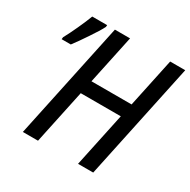

<svg xmlns="http://www.w3.org/2000/svg" viewBox="-160 -866 1009 1018"><g transform="rotate(30 345.0 -357.0)"><path d="M107.9 0 259.3 -713.9H352.1L288.6 -414.6H534.2L597.7 -713.9H689.9L538.6 0H445.8L516.1 -331.5H271L200.7 0ZM40 -528.8 41.5 -541.5Q50.3 -557.6 61.3 -579.8Q72.3 -602.1 83.5 -626.5Q94.7 -650.9 104.5 -673.8Q114.3 -696.8 120.6 -713.9H211.9L210.9 -702.6Q203.6 -687.5 189.7 -665.3Q175.8 -643.1 158.9 -617.9Q142.1 -592.8 125.7 -569.3Q109.4 -545.9 96.2 -528.8Z"/></g></svg>

Font: Open Sans SemiCondensed Medium
Style: Italic
Weight: 500
Width: 4
Italic angle: -12°
Designer: Monotype Design Team
Foundry: Monotype Imaging Inc.
Version: Version 3.000